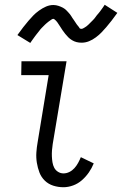

<svg xmlns="http://www.w3.org/2000/svg" viewBox="-20 -777 512 805"><path d="M246 8Q224 8 203.5 1.5Q183 -5 168 -19.5Q153 -34 145.5 -53.5Q138 -73 134.5 -94.5Q131 -116 132.5 -138Q134 -160 138 -182L184 -462H69L70 -520H259L201 -173Q199 -160 198 -147Q197 -134 197.5 -121.5Q198 -109 200 -96.5Q202 -84 207.5 -73.5Q213 -63 223.5 -56.5Q234 -50 246 -50Q259 -50 271 -56Q283 -62 292 -72Q301 -82 307.5 -94Q314 -106 319 -118L373 -92Q365 -72 352.5 -54Q340 -36 323.5 -21.5Q307 -7 286.5 0.5Q266 8 246 8ZM107 -597 53 -630Q66 -648 77.5 -663Q89 -678 99.5 -690Q110 -702 119.5 -712Q129 -722 143.5 -732.5Q158 -743 173 -749.5Q188 -756 204 -756Q210 -756 215 -755Q220 -754 225 -752.5Q230 -751 234.5 -749Q239 -747 244 -744.5Q249 -742 252.5 -739Q256 -736 259.5 -732.5Q263 -729 266.5 -725Q270 -721 273.5 -717Q277 -713 279 -709Q281 -705 284 -701Q287 -697 290 -692.5Q293 -688 296 -683.5Q299 -679 302 -674.5Q305 -670 308 -667Q311 -664 313 -660Q315 -656 321 -656Q325 -656 328.5 -658Q332 -660 335.5 -662Q339 -664 343 -667Q347 -670 351 -674Q355 -678 356 -679Q357 -680 359.5 -682.5Q362 -685 364.5 -687.5Q367 -690 370 -693Q373 -696 375.5 -699Q378 -702 380.5 -705.5Q383 -709 386 -713Q389 -717 392.5 -720.5Q396 -724 399 -728.5Q402 -733 405.5 -737.5Q409 -742 412 -746.5Q415 -751 419 -757L472 -723Q459 -705 447.5 -690Q436 -675 425.5 -663Q415 -651 405.5 -641Q396 -631 382 -620.5Q368 -610 353 -604Q338 -598 322 -598Q311 -598 301 -600.5Q291 -603 282 -608.5Q273 -614 266.5 -620.5Q260 -627 253.5 -635Q247 -643 242 -650.5Q237 -658 231 -667.5Q225 -677 220 -684Q215 -691 207 -697Q206 -697 205.5 -697.5Q205 -698 204 -698Q200 -698 196.5 -695.5Q193 -693 190 -691Q187 -689 183 -686Q179 -683 174.5 -679Q170 -675 169 -674Q168 -673 165.5 -670.5Q163 -668 160.5 -665.5Q158 -663 155 -660Q152 -657 149.5 -654Q147 -651 144.5 -647.5Q142 -644 139 -640.5Q136 -637 133 -633Q130 -629 126.5 -624.5Q123 -620 120 -615.5Q117 -611 113.5 -606.5Q110 -602 107 -597Z"/></svg>

Font: Iosevka Etoile Light
Style: Italic
Weight: 300
Italic angle: -9°
Designer: Belleve Invis
Foundry: Belleve Invis
Version: Version 22.1.2; ttfautohint (v1.8.4)